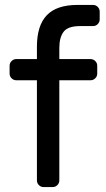

<svg xmlns="http://www.w3.org/2000/svg" viewBox="-20 -760 430 780"><path d="M348 -520Q359 -520 367 -512Q375 -504 375 -493V-461Q375 -450 367 -442Q359 -434 348 -434H221V-27Q221 -16 213 -8Q205 0 194 0H157Q146 0 138 -8Q130 -16 130 -27V-434H46Q35 -434 27 -442Q19 -450 19 -461V-493Q19 -504 27 -512Q35 -520 46 -520H130V-570Q130 -656 170 -698Q210 -740 295 -740H358Q369 -740 377 -732Q385 -724 385 -713V-681Q385 -670 377 -662Q369 -654 358 -654H305Q256 -654 238.5 -631Q221 -608 221 -565V-520Z"/></svg>

Font: Rubik
Style: Regular
Weight: 400
Designer: Hubert & Fischer
Foundry: Hubert & Fischer
Version: Version 1.100